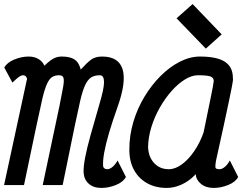

<svg xmlns="http://www.w3.org/2000/svg" viewBox="-20 -910 1240 944"><path d="M479 14Q439 14 416 -7Q393 -28 391 -62Q390 -90 398.5 -135Q407 -180 425 -244.5Q443 -309 468 -395Q492 -475 491.5 -507.5Q491 -540 471 -540Q444 -540 427 -528.5Q410 -517 397.5 -489Q385 -461 374 -413Q363 -365 348 -293L288 0H190L273 -392Q285 -451 290.5 -483Q296 -515 292 -527.5Q288 -540 271 -540Q250 -540 236 -531Q222 -522 210.5 -496.5Q199 -471 187.5 -421.5Q176 -372 159 -291L98 0H0L110 -509Q110 -512 112 -516.5Q114 -521 112 -526Q107 -540 93 -540Q85 -540 74.5 -533Q64 -526 41 -504L1 -578Q15 -603 50.5 -617.5Q86 -632 121 -632Q150 -632 170.5 -619Q191 -606 198 -587Q215 -603 228.5 -613Q242 -623 255 -627.5Q268 -632 282 -632Q309 -632 326.5 -626.5Q344 -621 354 -611.5Q364 -602 369 -590.5Q374 -579 377 -568Q407 -601 427.5 -616.5Q448 -632 482 -632Q563 -632 582.5 -570Q602 -508 558 -384Q533 -314 516.5 -258Q500 -202 492.5 -160.5Q485 -119 487 -93Q488 -86 493.5 -82Q499 -78 507 -78Q520 -78 534 -90Q548 -102 558 -121L599 -40Q586 -15 550 -0.5Q514 14 479 14Z M1110 -121 1151 -40Q1138 -15 1102 -0.5Q1066 14 1031 14Q992 14 968 -6Q944 -26 942 -54Q941 -51 940 -52Q939 -52 939 -52Q938 -51 939 -50Q909 -19 872.5 -2.5Q836 14 800 14Q744 14 702 -10Q660 -34 637.5 -77Q615 -120 616 -177Q616 -244 635.5 -310Q655 -376 690 -434Q725 -492 769.5 -536.5Q814 -581 864 -606.5Q914 -632 963 -632Q1046 -632 1085.5 -606.5Q1125 -581 1125 -527Q1126 -522 1125 -512.5Q1124 -503 1119.5 -480.5Q1115 -458 1106 -414.5Q1097 -371 1081.5 -299.5Q1066 -228 1042 -120Q1038 -97 1039 -87.5Q1040 -78 1059 -78Q1072 -78 1086 -90Q1100 -102 1110 -121ZM810 -78Q842 -78 875 -102.5Q908 -127 936 -168.5Q964 -210 981 -259Q1001 -358 1015.5 -427.5Q1030 -497 1031 -513Q1030 -529 1013.5 -534.5Q997 -540 953 -540Q923 -540 889.5 -519.5Q856 -499 824 -463Q792 -427 766 -381.5Q740 -336 724.5 -286Q709 -236 708 -187Q710 -138 738 -108Q766 -78 810 -78ZM992 -671 848 -820 927 -890 1070 -741Z"/></svg>

Font: Victor Mono Thin
Style: Bold Italic
Weight: 700
Italic angle: -12°
Monospace: yes
Version: Version 1.561;gftools[0.9.30]